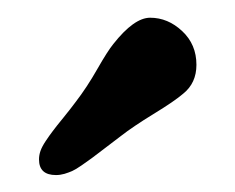

<svg xmlns="http://www.w3.org/2000/svg" viewBox="-20 -724 271 221"><path d="M119.1 -567.4Q111.8 -562 101.1 -553.7Q90.3 -545.4 85.7 -542Q81.1 -538.6 74 -533.7Q66.9 -528.8 63 -527.1Q59.1 -525.4 54.2 -523.9Q49.3 -522.5 44.4 -522.5Q24.9 -522.5 24.9 -540.5Q24.9 -545.4 26.6 -550.3Q28.3 -555.2 32.7 -561.8Q37.1 -568.4 40.8 -573.2Q44.4 -578.1 53 -588.6Q61.5 -599.1 66.9 -606.4Q80.1 -623.5 92 -644.5Q104 -665.5 110.4 -673.3Q134.3 -703.6 152.8 -703.6Q173.3 -703.6 189.7 -688.2Q206.1 -672.9 206.1 -649.4Q206.1 -628.4 190.9 -616.2Q180.7 -607.4 156.7 -592.8Q132.8 -578.1 119.1 -567.4Z"/></svg>

Font: Cooper* Medium
Style: Regular
Weight: 500
Designer: Owen Earl
Foundry: indestructible type*
Version: Version 0.001